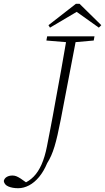

<svg xmlns="http://www.w3.org/2000/svg" viewBox="-118 -866 555 1014"><path d="M-98 90Q-95 76 -82.5 68.5Q-70 61 -52 61Q-42 61 -32.5 64.5Q-23 68 -9 77Q5 86 28 103V108H6V103Q36 91 60 66.5Q84 42 101.5 2.5Q119 -37 130 -93Q134 -114 138.5 -137Q143 -160 148.5 -188.5Q154 -217 161 -254.5Q168 -292 177 -343Q191 -417 205.5 -499Q220 -581 236 -674H287L203 -235Q194 -189 186 -154Q178 -119 170 -92.5Q162 -66 152.5 -44.5Q143 -23 131 -4Q113 39 88.5 68.5Q64 98 35.5 113Q7 128 -22 128Q-52 128 -73.5 119Q-95 110 -98 90ZM127 -652 131 -674H381L377 -652L264 -642H247ZM302 -846 417 -733 404 -720 272 -814H305L146 -720L138 -733L283 -846Z"/></svg>

Font: Source Serif 4 36pt Light
Style: Italic
Weight: 300
Italic angle: -12°
Designer: Frank Grießhammer
Foundry: Adobe Systems Incorporated
Version: Version 4.004;hotconv 1.0.116;makeotfexe 2.5.65601